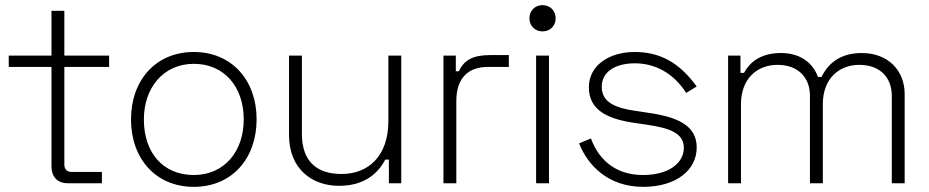

<svg xmlns="http://www.w3.org/2000/svg" viewBox="-20 -712 3611 746"><path d="M14 -496V-452H180V-66C180 -24 204 0 244 0H376V-44H258C240 -44 230 -54 230 -74V-452H404V-496H230V-670H180V-496Z M489 -248C489 -96 585 14 733 14C881 14 977 -96 977 -248C977 -400 881 -510 733 -510C585 -510 489 -400 489 -248ZM539 -248C539 -370 614 -464 733 -464C851 -464 927 -375 927 -248C927 -123 851 -32 733 -32C614 -32 539 -118 539 -248Z M1539 0V-496H1489V-242C1489 -104 1410 -36 1307 -36C1214 -36 1153 -82 1153 -192V-496H1103V-188C1103 -53 1195 10 1297 10C1399 10 1450 -41 1477 -92H1491V0Z M1751 -496H1703V0H1753V-319C1753 -410 1800 -452 1876 -452H1957V-498H1885C1818 -498 1783 -479 1763 -435H1751Z M2037 -641C2037 -612 2058 -590 2088 -590C2118 -590 2139 -612 2139 -641C2139 -670 2118 -692 2088 -692C2058 -692 2037 -670 2037 -641ZM2113 -496H2063V0H2113Z M2268 -373C2268 -283 2342 -250 2442 -235L2496 -227C2578 -215 2637 -196 2637 -138C2637 -76 2575 -32 2479 -32C2379 -32 2310 -83 2276 -174L2230 -155C2263 -71 2342 14 2479 14C2607 14 2687 -51 2687 -139C2687 -221 2619 -256 2504 -273L2450 -281C2377 -292 2318 -311 2318 -375C2318 -434 2372 -466 2447 -466C2525 -466 2597 -428 2646 -351L2687 -376C2618 -471 2542 -510 2446 -510C2347 -510 2268 -458 2268 -373Z M2809 -496V0H2859V-307C2859 -407 2922 -460 3001 -460C3081 -460 3127 -411 3127 -340V0H3177V-307C3177 -407 3240 -460 3319 -460C3399 -460 3445 -411 3445 -340V0H3495V-346C3495 -440 3429 -506 3328 -506C3258 -506 3203 -477 3172 -413H3158C3139 -467 3090 -506 3015 -506C2943 -506 2897 -477 2871 -429H2857V-496Z"/></svg>

Font: Space Text Light
Style: Regular
Weight: 300
Designer: Florian Karsten (Space Text), Colophon Foundry (Space Mono)
Foundry: Florian Karsten
Version: Version 1.003;PS 001.003;hotconv 1.0.88;makeotf.lib2.5.64775